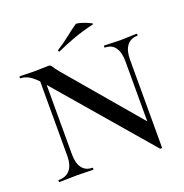

<svg xmlns="http://www.w3.org/2000/svg" viewBox="-142 -917 1016 1062"><g transform="rotate(-20 366.0 -386.5)"><path d="M125 -121V-602L152 -600V-121Q152 -68 173 -40Q194 -12 233 -12Q236 -12 236 -6Q236 0 233 0Q212 0 189.5 -1Q167 -2 140 -2Q111 -2 84.5 -1Q58 0 35 0Q32 0 32 -6Q32 -12 35 -12Q79 -12 102 -40Q125 -68 125 -121ZM633 14Q633 17 628 17.5Q623 18 621 17L140 -543Q104 -584 78.5 -598.5Q53 -613 29 -613Q26 -613 26 -619Q26 -625 29 -625Q48 -625 68 -624Q88 -623 105 -623Q135 -623 159.5 -624Q184 -625 197 -625Q210 -625 216 -613.5Q222 -602 246 -573L625 -127ZM633 -503V14L606 -16V-503Q606 -556 585.5 -584.5Q565 -613 525 -613Q523 -613 523 -619Q523 -625 525 -625Q546 -625 569 -623.5Q592 -622 619 -622Q645 -622 670 -623.5Q695 -625 716 -625Q719 -625 719 -619Q719 -613 716 -613Q676 -613 654.5 -584.5Q633 -556 633 -503ZM283 -679Q279 -677 277 -682.5Q275 -688 278 -689Q318 -714 351 -740.5Q384 -767 417 -790Q420 -793 437.5 -789Q455 -785 473.5 -777.5Q492 -770 503 -764Q514 -758 505 -756Q438 -740 386 -721Q334 -702 283 -679Z"/></g></svg>

Font: Cormorant SemiBold
Style: Regular
Weight: 600
Designer: Christian Thalmann (Catharsis Fonts)
Foundry: Catharsis Fonts
Version: Version 4.000